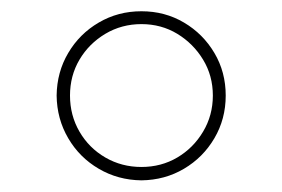

<svg xmlns="http://www.w3.org/2000/svg" viewBox="-20 -757 494 336"><path d="M227.5 -441.4Q186.5 -441.9 152.8 -461.7Q119.1 -481.4 99.4 -515.1Q79.6 -548.8 79.1 -589.8Q79.6 -630.9 99.4 -664.3Q119.1 -697.8 152.8 -717.5Q186.5 -737.3 227.5 -737.3Q268.6 -737.3 302 -717.5Q335.4 -697.8 355.2 -664.3Q375 -630.9 375 -589.8Q375 -548.8 355.2 -515.1Q335.4 -481.4 302 -461.7Q268.6 -441.9 227.5 -441.4ZM227.5 -464.8Q262.2 -464.8 290.3 -481.4Q318.4 -498 335.4 -526.6Q352.5 -555.2 352.5 -589.8Q352.5 -624.5 335.4 -652.6Q318.4 -680.7 290.3 -697.8Q262.2 -714.8 227.5 -714.8Q192.9 -714.8 164.3 -697.8Q135.7 -680.7 119.1 -652.6Q102.5 -624.5 102.5 -589.8Q102.5 -555.2 119.1 -526.6Q135.7 -498 164.3 -481.4Q192.9 -464.8 227.5 -464.8Z"/></svg>

Font: Inter Tight Thin
Style: Regular
Weight: 250
Designer: Rasmus Andersson
Foundry: rsms
Version: Version 3.004